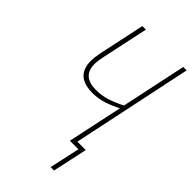

<svg xmlns="http://www.w3.org/2000/svg" viewBox="-269 -788 1036 1036"><g transform="rotate(45 248.5 -270.0)"><path d="M373 174 416 -25H352L497 -714H471L392 -341Q354 -321 312.5 -307Q271 -293 226 -293Q121 -293 121 -387Q121 -412 130 -452L186 -714H159L103 -452Q95 -412 95 -384Q95 -268 224 -268Q269 -268 310.5 -282Q352 -296 387 -315L320 0H385L347 174Z"/></g></svg>

Font: Noto Sans Display SemiCondensed Thin
Style: Italic
Weight: 250
Width: 4
Designer: Monotype Design team
Foundry: Monotype Imaging Inc.
Version: 1.000